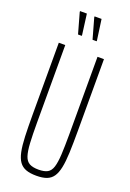

<svg xmlns="http://www.w3.org/2000/svg" viewBox="-167 -940 683 1007"><g transform="rotate(20 174.0 -437.0)"><path d="M175 8Q140 8 117 -0.5Q94 -9 80 -28.5Q66 -48 59 -81.5Q52 -115 50 -165.5Q48 -216 48 -286V-688H84V-256Q84 -187 86.5 -142Q89 -97 97.5 -71.5Q106 -46 124.5 -36Q143 -26 175 -26Q207 -26 225 -36Q243 -46 251 -71.5Q259 -97 261.5 -142Q264 -187 264 -256V-688H300V-286Q300 -216 298 -165.5Q296 -115 289 -81.5Q282 -48 268.5 -28.5Q255 -9 232.5 -0.5Q210 8 175 8ZM232 -763H209L177 -877V-882H216L232 -768ZM149 -763H128L96 -877V-882H134L149 -768Z"/></g></svg>

Font: Saira UltraCondensed Thin
Style: Regular
Weight: 250
Width: 1
Designer: Hector Gatti with collaboration of the Omnibus-Type team
Foundry: Omnibus-Type
Version: Version 1.101